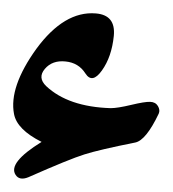

<svg xmlns="http://www.w3.org/2000/svg" viewBox="-130 -695 260 289"><path d="M73.7 -480.5Q19.5 -469.7 -2.9 -462.6Q-25.4 -455.6 -87.4 -428.2Q-100.6 -422.9 -106.4 -431.6Q-118.7 -449.7 -67.4 -481.4Q-104.5 -500 -108.9 -523.4Q-116.7 -564 -75.2 -621.6Q-33.2 -678.7 14.2 -674.8Q44.4 -672.4 41.3 -640.9Q38.1 -609.4 23.4 -588.9Q8.8 -568.4 -1.5 -584.5Q-11.7 -600.6 -31.5 -602.5Q-51.3 -604.5 -62.5 -591.3Q-73.7 -578.1 -60.5 -565.4Q-27.3 -534.2 36.6 -532.2Q46.9 -532.2 67.4 -537.1Q87.9 -542 95.9 -541.7Q104 -541.5 107.7 -535.4Q111.3 -529.3 108.9 -523.9Q89.8 -483.9 73.7 -480.5Z"/></svg>

Font: Amiri
Style: Regular
Weight: 400
Designer: Khaled Hosny
Version: Version 000.108